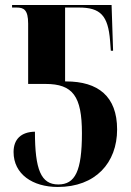

<svg xmlns="http://www.w3.org/2000/svg" viewBox="-20 -734 523 764"><path d="M210 10C360 10 446 -86 446 -219C446 -351 370 -410 243 -410H239V-704H294C380 -704 410 -672 418 -572L421 -532H430L424 -714H28V-704H46C74 -704 92 -696 92 -640V-400H161C270 -400 306 -351 306 -204C306 -53 279 0 212 0C143 0 119 -59 119 -210C64 -209 34 -180 34 -129C34 -41 110 10 210 10Z"/></svg>

Font: Noto Serif Display ExtraCondensed ExtraBold
Style: Regular
Weight: 800
Width: 2
Designer: Monotype Design Team
Foundry: Monotype Imaging Inc.
Version: Version 2.009